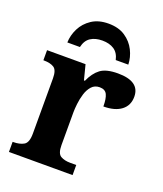

<svg xmlns="http://www.w3.org/2000/svg" viewBox="-140 -855 804 947"><g transform="rotate(20 261.5 -381.5)"><path d="M20 0V-53H23Q57 -53 78.5 -65.5Q100 -78 100 -125V-415Q100 -459 80.5 -471Q61 -483 28 -483H25V-536H227L247 -458H252Q272 -503 302 -525.5Q332 -548 393 -548Q508 -548 508 -467Q508 -421 474.5 -395.5Q441 -370 381 -370Q381 -411 371 -432Q361 -453 332 -453Q306 -453 290 -435Q274 -417 266 -390.5Q258 -364 255 -337Q252 -310 252 -293V-120Q252 -76 272 -64.5Q292 -53 322 -53H354V0ZM106 -606Q107 -644 125 -680Q143 -716 178.5 -739.5Q214 -763 266 -763Q319 -763 354 -739.5Q389 -716 407 -680Q425 -644 426 -606H360Q352 -642 327.5 -658Q303 -674 266 -674Q229 -674 204.5 -658Q180 -642 172 -606Z"/></g></svg>

Font: NotoSerif-Bold
Style: Regular
Weight: 700
Designer: Monotype Design Team
Foundry: Monotype Imaging Inc.
Version: Version 2.007; ttfautohint (v1.8) -l 8 -r 50 -G 200 -x 14 -D